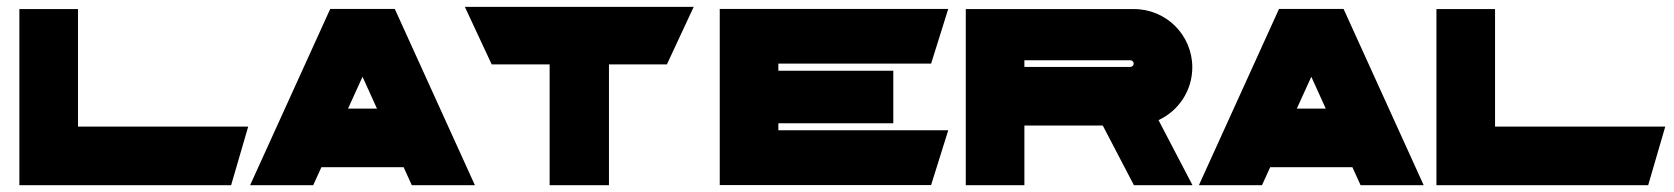

<svg xmlns="http://www.w3.org/2000/svg" viewBox="-20 -545 4926 565"><path d="M710.4 -172.5H209.5V-518.3H37V0H660.1L710.4 -172.5Z M1191.8 0H1377.5L1141.7 -518.8H951.8L716 0H901.7L925.8 -53H1167.7ZM1004.2 -225.5 1046.8 -319.1 1089.3 -225.5Z M1348 -524.7 1426.9 -355.5H1597.4V0H1772V-355.5H1942.5L2021.3 -524.7Z M2720 -357.8 2770.4 -518.8H2098V-0.5H2720L2770.4 -161.6H2270.5V-182.3H2608.7V-336.9H2270.5V-357.8Z M3316.8 0H3489.2L3389.2 -191.5C3447.9 -218.7 3488.6 -278 3488.6 -346.9C3488.6 -441.6 3411.9 -518.3 3317.2 -518.3H2822V0H2994.5V-175.6H3225.1L3316.8 0ZM2994.5 -367.6H3306.3C3311.7 -367.6 3316.1 -363.2 3316.1 -357.8C3316.1 -352.4 3311.7 -348.1 3306.3 -348.1H2994.5Z M3983.8 0H4169.5L3933.7 -518.8H3743.8L3508 0H3693.7L3717.8 -53H3959.7ZM3796.2 -225.5 3838.8 -319.1 3881.3 -225.5Z M4880.4 -172.5H4379.5V-518.3H4207V0H4830.1L4880.4 -172.5Z"/></svg>

Font: JUMBOTRON
Style: Regular
Weight: 400
Designer: Ian Langley
Foundry: Ian Langley
Version: Version 1.005;Fontself Maker 3.5.8